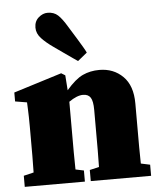

<svg xmlns="http://www.w3.org/2000/svg" viewBox="-55 -831 729 878"><g transform="rotate(-5 310.0 -392.0)"><path d="M23 0V-51L69 -62Q70 -98 70 -138.5Q70 -179 70 -210V-272Q70 -300 69.5 -317Q69 -334 68.5 -349Q68 -364 67 -384L13 -393V-434L234 -503L252 -492L257 -423Q298 -471 332.5 -487Q367 -503 409 -503Q474 -503 517 -460.5Q560 -418 560 -336V-210Q560 -178 560 -137Q560 -96 561 -60L603 -51V0H326V-51L369 -61Q370 -97 370 -138Q370 -179 370 -210V-323Q370 -363 359.5 -379.5Q349 -396 325 -396Q297 -396 260 -370V-210Q260 -179 260 -137.5Q260 -96 261 -59L299 -51V0ZM359 -587 316 -552Q306 -559 294 -567Q282 -575 262.5 -589Q243 -603 210 -626Q177 -649 156 -671.5Q135 -694 135 -721Q135 -750 154.5 -767Q174 -784 196 -784Q225 -784 243.5 -767Q262 -750 284 -713Q308 -675 322 -651.5Q336 -628 344.5 -614Q353 -600 359 -587Z"/></g></svg>

Font: Source Serif Pro Black
Style: Regular
Weight: 900
Designer: Frank Grießhammer
Foundry: Adobe Systems Incorporated
Version: Version 3.001;hotconv 1.0.111;makeotfexe 2.5.65597